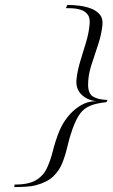

<svg xmlns="http://www.w3.org/2000/svg" viewBox="-20 -642 456 778"><path d="M38 116 39 106Q96 106 126 88Q156 70 170.5 38.5Q185 7 194.5 -31.5Q204 -70 220 -110Q232 -140 254 -168Q276 -196 305.5 -214Q335 -232 368 -232H372Q335 -235 310.5 -258.5Q286 -282 290 -321Q294 -357 305.5 -394.5Q317 -432 328.5 -470Q340 -508 343 -543Q346 -570 334.5 -584Q323 -598 305.5 -603Q288 -608 271.5 -608.5Q255 -609 247 -609L253 -622Q275 -622 300.5 -619Q326 -616 348.5 -607.5Q371 -599 384.5 -583Q398 -567 395 -540Q391 -501 377 -459.5Q363 -418 350 -377.5Q337 -337 337 -299Q337 -262 358 -250Q379 -238 416 -237L411 -228Q371 -224 345.5 -213.5Q320 -203 304 -181Q288 -159 273 -117Q261 -83 253 -48Q245 -13 232.5 18.5Q220 50 195 73.5Q170 97 124 109Q110 113 84 114.5Q58 116 38 116Z"/></svg>

Font: MonteCarlo
Style: Regular
Weight: 400
Designer: Robert E. Leuschke
Foundry: Robert E. Leuschke
Version: Version 1.010; ttfautohint (v1.8.3)